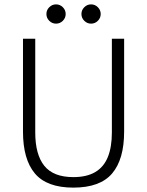

<svg xmlns="http://www.w3.org/2000/svg" viewBox="-20 -845 672 877"><path d="M315 12Q194 12 139.5 -52.5Q85 -117 85 -244V-668H141V-240Q141 -139 182.5 -87.5Q224 -36 315 -36Q376 -36 415 -59Q454 -82 472.5 -127.5Q491 -173 491 -240V-668H547V-244Q547 -117 492 -52.5Q437 12 315 12ZM396 -737Q378 -737 365 -750Q352 -763 352 -781Q352 -799 365 -812Q378 -825 396 -825Q414 -825 427 -812Q440 -799 440 -781Q440 -763 427 -750Q414 -737 396 -737ZM236 -737Q218 -737 205 -750Q192 -763 192 -781Q192 -799 205 -812Q218 -825 236 -825Q254 -825 267 -812Q280 -799 280 -781Q280 -763 267 -750Q254 -737 236 -737Z"/></svg>

Font: Atkinson Hyperlegible Mono ExtraLight
Style: Regular
Weight: 200
Monospace: yes
Designer: Elliott Scott, Megan Eiswerth, Linus Boman, Theodore Petrosky, Letters from Sweden
Foundry: Applied Design Works, Letters from Sweden
Version: Version 2.001